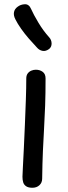

<svg xmlns="http://www.w3.org/2000/svg" viewBox="-20 -871 319 906"><path d="M104 -501Q104 -515 110.5 -524Q117 -533 127.5 -537.5Q138 -542 149 -542Q168 -542 181.5 -532Q195 -522 195 -501Q195 -429 193 -373Q191 -317 188 -266Q185 -215 182.5 -158.5Q180 -102 179 -28Q179 -9 166 3Q153 15 133 15Q114 15 103.5 8Q93 1 89.5 -10.5Q86 -22 86 -37Q86 -46 88 -82Q90 -118 92.5 -170.5Q95 -223 97.5 -283Q100 -343 102 -400Q104 -457 104 -501ZM212 -640Q196 -628 180.5 -631Q165 -634 154 -647Q136 -666 116 -689Q96 -712 79.5 -735.5Q63 -759 53 -779Q43 -798 46 -813.5Q49 -829 63 -839Q77 -850 97 -851Q117 -852 127 -828Q138 -803 161 -764.5Q184 -726 212 -695Q223 -683 223.5 -666.5Q224 -650 212 -640Z"/></svg>

Font: Playpen Sans Hebrew
Style: Regular
Weight: 400
Designer: Tom Grace, Laura Meseguer, Veronika Burian, José Scaglione
Foundry: TypeTogether
Version: Version 2.000